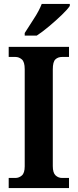

<svg xmlns="http://www.w3.org/2000/svg" viewBox="-20 -951 392 971"><path d="M24 0V-51H58Q76 -51 90.5 -63.5Q105 -76 105 -110V-601Q105 -638 90.5 -650.5Q76 -663 58 -663H24V-714H329V-663H294Q273 -663 260 -650.5Q247 -638 247 -600V-111Q247 -77 261 -64Q275 -51 294 -51H329V0ZM105 -784Q125 -816 151.5 -856.5Q178 -897 191 -931H333V-921Q322 -904 293 -876Q264 -848 229.5 -819Q195 -790 166 -771H105Z"/></svg>

Font: Noto Serif Hebrew Condensed
Style: Bold
Weight: 700
Width: 3
Designer: Monotype Design Team
Foundry: Monotype Imaging Inc.
Version: Version 2.004; ttfautohint (v1.8.4.7-5d5b)